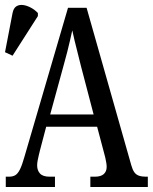

<svg xmlns="http://www.w3.org/2000/svg" viewBox="-21 -745 609 765"><path d="M2 0V-41H15Q30 -41 40 -47Q50 -53 58.5 -70Q67 -87 76 -119L250 -714H324L502 -87Q507 -69 514 -59Q521 -49 532.5 -45Q544 -41 560 -41H568V0H339V-41H357Q381 -41 392.5 -51.5Q404 -62 404 -80Q404 -87 402.5 -96.5Q401 -106 398.5 -117Q396 -128 393 -138L366 -240H163L138 -145Q136 -137 133.5 -126.5Q131 -116 129 -105.5Q127 -95 127 -86Q127 -66 138.5 -53.5Q150 -41 177 -41H198V0ZM179 -289H352L302 -480Q295 -510 288 -536Q281 -562 276 -584Q271 -606 267 -624Q263 -606 258 -584Q253 -562 247 -538.5Q241 -515 234 -490ZM29 -523 -1 -537 29 -693Q33 -713 44.5 -720Q56 -727 71 -725Q86 -723 102 -714.5Q118 -706 130 -693V-681Z"/></svg>

Font: Noto Serif ExtraCondensed
Style: Regular
Weight: 400
Width: 2
Designer: Monotype Design Team
Foundry: Monotype Imaging Inc.
Version: Version 2.013